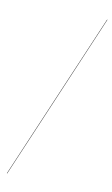

<svg xmlns="http://www.w3.org/2000/svg" viewBox="-194 -819 645 1107"><g transform="rotate(20 128.5 -265.0)"><path d="M255 -780H257L17 250H15Z"/></g></svg>

Font: Bodoni* 96pt
Style: Italic
Weight: 400
Italic angle: -13°
Version: Version 2.3